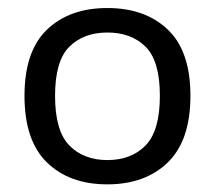

<svg xmlns="http://www.w3.org/2000/svg" viewBox="-20 -768 548 490"><path d="M254 -297.5Q157.5 -297.5 100 -353.2Q42.5 -409 42.5 -523.5Q42.5 -637.5 100 -692.5Q157.5 -747.5 254 -747.5Q350.5 -747.5 408.2 -692.5Q466 -637.5 466 -523.5Q466 -409.5 408.2 -353.5Q350.5 -297.5 254 -297.5ZM254 -359.5Q315 -359.5 351.5 -396.8Q388 -434 388 -523.5Q388 -612.5 351.5 -648.8Q315 -685 254 -685Q193.5 -685 157 -648.8Q120.5 -612.5 120.5 -523.5Q120.5 -434 157 -396.8Q193.5 -359.5 254 -359.5Z"/></svg>

Font: Encode Sans SemiExpanded SemiExpanded
Style: Regular
Weight: 400
Width: 6
Designer: Multiple Designers
Foundry: Impallari Type
Version: Version 3.000; ttfautohint (v1.8.3) -l 8 -r 50 -G 200 -x 14 